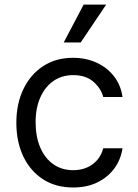

<svg xmlns="http://www.w3.org/2000/svg" viewBox="-20 -804 598 835"><path d="M298.3 11.4Q221.6 11.4 166.2 -24.9Q110.8 -61.1 81 -124.6Q51.1 -188.2 51.1 -269.9Q51.1 -353 81.9 -416.7Q112.6 -480.5 167.8 -516.5Q223 -552.6 296.9 -552.6Q354.4 -552.6 400.6 -531.2Q446.7 -509.9 476.2 -471.6Q505.7 -433.2 512.8 -382.1H429Q419.4 -419.4 386.5 -448.3Q353.7 -477.3 298.3 -477.3Q249.3 -477.3 212.5 -451.9Q175.8 -426.5 155.4 -380.5Q134.9 -334.5 134.9 -272.7Q134.9 -209.5 155 -162.6Q175.1 -115.8 211.8 -89.8Q248.6 -63.9 298.3 -63.9Q331 -63.9 357.6 -75.3Q384.2 -86.6 402.7 -108Q421.2 -129.3 429 -159.1H512.8Q505.7 -110.8 477.8 -72.3Q449.9 -33.7 404.3 -11.2Q358.7 11.4 298.3 11.4ZM257.1 -619.3 343.8 -784.1H441.8L331 -619.3Z"/></svg>

Font: InterMG
Style: Regular
Weight: 400
Designer: Rasmus Andersson
Foundry: rsms
Version: Version 3.019;December 26, 2023;FontCreator 15.0.0.2955 64-b